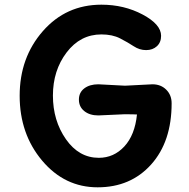

<svg xmlns="http://www.w3.org/2000/svg" viewBox="-20 -785 806 820"><path d="M400 -425 514 -419 631 -425Q667 -425 690 -402Q713 -379 713 -344Q713 -180 625.5 -82.5Q538 15 397 15Q256 15 160 -99Q64 -213 64 -376Q64 -539 163 -652Q262 -765 413 -765Q510 -765 589 -723Q668 -681 668 -632Q668 -604 650 -587.5Q632 -571 604 -571Q576 -571 551 -587.5Q526 -604 493 -621Q460 -638 413 -638Q323 -638 264.5 -561Q206 -484 206 -377Q206 -270 261.5 -190.5Q317 -111 402 -111Q466 -111 511 -159.5Q556 -208 565 -296Q554 -297 511 -297L400 -292Q363 -292 340 -310.5Q317 -329 317 -359.5Q317 -390 340 -407.5Q363 -425 400 -425Z"/></svg>

Font: Delius Unicase
Style: Bold
Weight: 700
Designer: Natalia Raices
Foundry: Natalia Raices
Version: Version 1.001